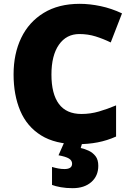

<svg xmlns="http://www.w3.org/2000/svg" viewBox="-20 -744 689 1004"><path d="M395 -566Q327 -566 288 -510Q249 -454 249 -354Q249 -253 288 -200.5Q327 -148 406 -148Q453 -148 497.5 -161Q542 -174 587 -193V-30Q540 -9 490.5 0.5Q441 10 385 10Q269 10 195 -36Q121 -82 86 -164.5Q51 -247 51 -355Q51 -463 91 -546Q131 -629 208.5 -676.5Q286 -724 397 -724Q449 -724 506 -712Q563 -700 618 -674L559 -522Q520 -541 480 -553.5Q440 -566 395 -566ZM494 123Q494 176 457.5 208Q421 240 360 240Q326 240 298 235Q270 230 252 223V129Q269 134 285 137Q301 140 317 140Q357 140 357 112Q357 95 340.5 85Q324 75 286 68L316 0H411L402 30Q422 34 443.5 44Q465 54 479.5 72.5Q494 91 494 123Z"/></svg>

Font: Noto Sans Georgian Black
Style: Regular
Weight: 900
Designer: Monotype Design Team, Akaki Razmadze
Foundry: Google LLC
Version: Version 2.005; ttfautohint (v1.8.4.7-5d5b)